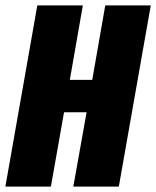

<svg xmlns="http://www.w3.org/2000/svg" viewBox="-53 -695 582 715"><path d="M-33 0 86 -675H255.5L207 -397.5H290.5L339 -675H508.5L389.5 0H220L269.5 -277H185.5L136.5 0Z"/></svg>

Font: Anybody Condensed ExtraBold
Style: Italic
Weight: 800
Width: 3
Italic angle: -10°
Designer: Tyler Finck
Foundry: Etcetera Type Company
Version: Version 1.010; ttfautohint (v1.8.3) -l 8 -r 50 -G 200 -x 14 